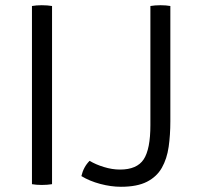

<svg xmlns="http://www.w3.org/2000/svg" viewBox="-20 -706 758 736"><path d="M102.5 -683Q110 -684.5 120 -685.2Q130 -686 140 -686Q151 -686 161 -685.2Q171 -684.5 179.5 -683V0Q171 1.5 161 2.2Q151 3 140 3Q130 3 120 2.2Q110 1.5 102.5 0ZM323.5 -89.5Q346.5 -75.5 378.2 -65.8Q410 -56 440 -56Q505 -56 530.8 -95.2Q556.5 -134.5 556.5 -226V-683Q564.5 -684.5 574.8 -685.2Q585 -686 595.5 -686Q605.5 -686 615.5 -685.2Q625.5 -684.5 633 -683V-241Q633 -188.5 626.5 -143Q620 -97.5 600.5 -63Q581 -28.5 543.2 -9.2Q505.5 10 443.5 10Q405.5 10 364.2 -1Q323 -12 292 -31Q296 -48.5 303.8 -63Q311.5 -77.5 323.5 -89.5Z"/></svg>

Font: Signika Light
Style: Regular
Weight: 300
Designer: Anna Giedry
Foundry: Anna Giedry
Version: Version 2.000